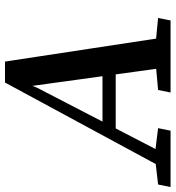

<svg xmlns="http://www.w3.org/2000/svg" viewBox="-30 -717 704 770"><g transform="rotate(-90 322.0 -332.0)"><path d="M-43 0 -33 -50 71 -62H96L193 -50L183 0ZM17 0 376 -664H460L561 0H439L360 -573H371L355 -535L78 0ZM175 -220 190 -273H466L464 -220ZM336 0 346 -50 479 -62H511L635 -50L625 0Z"/></g></svg>

Font: Source Serif 4 18pt SemiBold
Style: Italic
Weight: 600
Italic angle: -12°
Designer: Frank Grießhammer
Foundry: Adobe Systems Incorporated
Version: Version 4.004;hotconv 1.0.116;makeotfexe 2.5.65601